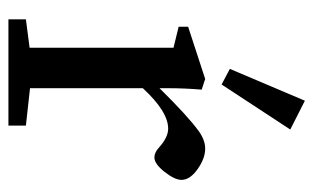

<svg xmlns="http://www.w3.org/2000/svg" viewBox="-164 -580 744 456"><g transform="rotate(90 208.0 -352.0)"><path d="M180.7 -506.3 143.6 -525.9 219.2 -704.1 287.6 -669.4ZM25.9 0V-41.5L93.3 -50.3V-392.1L43.5 -404.3V-426.8L167.5 -467.3L192.9 -459Q189.5 -418 189.5 -380.9V-358.9Q255.4 -425.8 291 -451.7Q312.5 -467.3 333 -467.3Q356.4 -467.3 381.8 -449.2Q407.2 -431.2 407.2 -411.1Q407.2 -395 388.2 -370.8Q369.1 -346.7 354 -346.7Q342.3 -346.7 330.6 -357.4Q306.2 -379.4 285.6 -379.4Q245.1 -379.4 189.5 -319.3V-51.3L278.3 -41.5V0Z"/></g></svg>

Font: Elstob 6pt Medium
Style: Regular
Weight: 500
Designer: Peter S. Baker
Version: Version 1.015